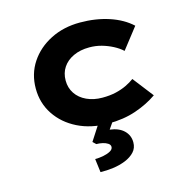

<svg xmlns="http://www.w3.org/2000/svg" viewBox="-113 -653 997 1009"><g transform="rotate(-15 385.0 -148.0)"><path d="M417.1 10Q323.5 10 251.1 -26Q178.7 -62 137.2 -124.6Q95.7 -187.1 95.7 -265.9Q95.7 -345.6 136.9 -407.7Q178.1 -469.7 249.1 -505.7Q320 -541.7 409.6 -541.7Q494.8 -541.7 566.9 -518Q638.9 -494.2 686.4 -450.2L598 -336.8Q577.8 -355.5 549.4 -370.3Q520.9 -385.1 489.2 -394Q457.5 -402.8 423.4 -402.8Q373.4 -402.8 336.2 -385.3Q298.9 -367.9 278.6 -337.4Q258.3 -307 258.3 -266.4Q258.3 -226.5 278.9 -195.5Q299.6 -164.4 337.1 -147Q374.6 -129.5 422.7 -129.5Q463.8 -129.5 496.2 -137.1Q528.6 -144.8 554.2 -157.1Q579.7 -169.4 599 -183.7L685.8 -71.7Q634.9 -36 567.7 -13Q500.5 10 417.1 10ZM310.8 245.7 301.5 172.2Q323.7 172.2 346.7 167.7Q369.7 163.2 385.4 154.3Q401.1 145.4 401.1 132.2Q401.1 120.5 389.3 112.8Q377.6 105 360.8 101.3Q344.1 97.7 327.5 97.7L310.7 81.7L379 -24H461L415.1 42.6Q464.4 48.7 491.2 74.6Q518 100.6 518 139Q518 170 498.5 190.9Q479.1 211.7 448 224.4Q416.8 237 380.7 241.9Q344.6 246.7 310.8 245.7Z"/></g></svg>

Font: Lexend Mega
Style: Regular
Weight: 400
Designer: Bonnie Shaver-Troup, Thomas Jockin
Foundry: Lexend
Version: Version 1.007